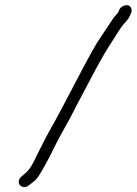

<svg xmlns="http://www.w3.org/2000/svg" viewBox="-20 -718 543 763"><path d="M94 19 107 9C118 1 127 -8 134 -19C156 -54 174 -88 195 -131C214 -171 236 -207 256 -244L286 -302C334 -391 379 -485 433 -565C446 -585 460 -611 478 -629C486 -638 493 -647 497 -657L501 -667C504 -674 504 -680 501 -686C492 -707 461 -696 454 -679L450 -669C449 -666 445 -663 443 -661C430 -647 422 -633 410 -615C390 -584 369 -556 351 -523C293 -420 239 -308 180 -204C161 -171 142 -131 125 -98C112 -70 100 -45 78 -27L66 -17C60 -12 56 -7 55 0C51 22 76 34 94 19ZM497 -657ZM454 -679ZM65 -17H66Z"/></svg>

Font: Blanket
Style: LightObl
Weight: 300
Foundry: Cannot Into Space Fonts
Version: Version 0.9